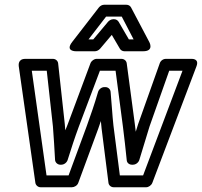

<svg xmlns="http://www.w3.org/2000/svg" viewBox="-20 -764 851 809"><path d="M176 -25 114 -466H177L203 -231C207 -185 209 -138 212 -90C213 -78 224 -70 234 -70H238C251 -70 262 -80 265 -90C280 -138 295 -184 312 -230L401 -466H467L498 -230C504 -184 509 -137 514 -89C515 -77 525 -70 536 -70H540C553 -70 564 -80 567 -90C582 -138 596 -185 610 -231L693 -466H749L583 -25H485L458 -235C453 -280 451 -325 446 -377C445 -389 435 -397 424 -397H420C407 -397 396 -387 393 -376C378 -324 362 -279 346 -234L269 -25ZM129 6C130 15 139 25 151 25H283C293 25 306 18 310 6L394 -222C398 -233 401 -243 405 -254C406 -245 407 -233 408 -223L437 6C438 16 447 25 459 25H596C606 25 618 17 622 6L808 -485C820 -517 790 -516 787 -516H679C668 -516 657 -509 653 -497L562 -241C558 -229 555 -220 552 -209C551 -220 549 -231 548 -242L514 -497C513 -507 504 -516 492 -516H387C377 -516 365 -508 361 -497L266 -242C263 -233 259 -225 255 -215C254 -223 254 -232 253 -241L225 -497C224 -507 215 -516 203 -516H87C54 -516 59 -488 59 -485ZM353 -598 427 -694H493L543 -598H523L480 -672C476 -679 468 -683 461 -683H457C449 -683 440 -678 435 -672L373 -598ZM284 -587C253 -547 300 -548 300 -548H380C387 -548 396 -552 402 -559L451 -617L485 -559C488 -553 496 -548 504 -548H583C631 -548 609 -587 609 -587L532 -733C528 -740 521 -744 512 -744H419C411 -744 403 -740 397 -733Z"/></svg>

Font: Falling Sky
Style: OuObl
Weight: 400
Designer: Paul D. Hunt
Foundry: Adobe Systems Incorporated
Version: Version 1.02